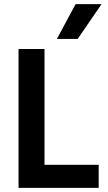

<svg xmlns="http://www.w3.org/2000/svg" viewBox="-20 -912 524 932"><path d="M473 -892 357 -723H256L347 -892ZM196 -674V-112H459V0H70V-674Z"/></svg>

Font: Hind Semibold
Style: Regular
Weight: 600
Designer: Manushi Parikh, Satya Rajpurohit
Foundry: Indian Type Foundry
Version: Version 1.201;PS 1.0;hotconv 1.0.78;makeotf.lib2.5.61930; tt